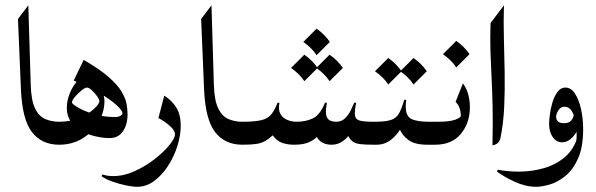

<svg xmlns="http://www.w3.org/2000/svg" viewBox="-20 -554 2282 735"><path d="M206.5 0Q139.6 0 102.3 -48.3Q64.9 -96.7 60.1 -212.4L48.8 -481.4L88.4 -533.7L97.7 -227.5Q99.6 -169.4 114 -139.4Q128.4 -109.4 152.6 -98.6Q176.8 -87.9 206.5 -87.9Q221.2 -87.9 228.5 -74.5Q235.8 -61 235.8 -43.9Q235.8 -26.9 228.5 -13.4Q221.2 0 206.5 0Z M300.3 -324.7Q361.3 -289.6 395.5 -259.5Q429.7 -229.5 445.1 -203.9Q460.4 -178.2 464.4 -156.5Q468.3 -134.8 468.3 -116.7Q468.3 -76.7 450.4 -51Q432.6 -25.4 399.9 -25.4Q365.2 -25.4 327.1 -37.1Q289.1 -48.8 262.5 -74.7Q235.8 -100.6 235.8 -142.6Q235.8 -169.4 248 -199Q260.3 -228.5 281 -249.3Q301.8 -270 327.1 -270Q342.8 -270 352.8 -256.3Q362.8 -242.7 368.9 -223.9Q375 -205.1 377.4 -189.2Q379.9 -173.3 379.9 -168.9Q379.9 -125 357.4 -86.4Q335 -47.9 295.7 -23.9Q256.3 0 206.1 0Q194.8 0 189.2 -13.4Q183.6 -26.9 183.6 -43.9Q183.6 -61 189.2 -74.5Q194.8 -87.9 206.1 -87.9Q251.5 -87.9 286.1 -103.5Q320.8 -119.1 340.6 -137.9Q360.4 -156.7 360.4 -166.5Q360.4 -173.3 351.6 -185.8Q342.8 -198.2 331.5 -208.5Q320.3 -218.8 313 -218.8Q305.7 -218.8 291.7 -207.5Q277.8 -196.3 266.6 -182.9Q255.4 -169.4 255.4 -162.1Q255.4 -156.2 278.3 -142.6Q301.3 -128.9 338.9 -117.4Q376.5 -106 419.9 -106Q433.1 -106 440.9 -110.6Q448.7 -115.2 448.7 -120.1Q448.7 -131.3 425.5 -152.3Q402.3 -173.3 360.4 -198Q318.4 -222.7 262.2 -245.6Z M368.7 120.6 372.1 113.8Q391.1 120.1 413.1 120.1Q454.1 120.1 495.8 101.1Q537.6 82 572.5 54.7Q607.4 27.3 628.7 1Q649.9 -25.4 649.9 -40Q649.9 -54.7 629.6 -72.5Q609.4 -90.3 586.4 -102.1L608.9 -188Q639.2 -168.5 655.5 -141.4Q671.9 -114.3 671.9 -73.2Q671.9 -35.6 658.9 5.4Q646 46.4 622.8 81.8Q599.6 117.2 569.6 139.2Q539.6 161.1 504.9 161.1Q487.8 161.1 461.2 155.5Q434.6 149.9 408.9 140.6Q383.3 131.3 368.7 120.6Z M907.7 0Q840.8 0 803.5 -48.3Q766.1 -96.7 761.2 -212.4L750 -481.4L789.6 -533.7L798.8 -227.5Q800.8 -169.4 815.2 -139.4Q829.6 -109.4 853.8 -98.6Q877.9 -87.9 907.7 -87.9Q922.4 -87.9 929.7 -74.5Q937 -61 937 -43.9Q937 -26.9 929.7 -13.4Q922.4 0 907.7 0Z M1411.1 0Q1376.5 0 1357.9 -2.4Q1339.4 -4.9 1329.6 -12.7Q1319.8 -20.5 1311.5 -35.6L1315.9 -37.6Q1308.6 -24.9 1290.5 -12.5Q1272.5 0 1250 0Q1207 0 1190.9 -33.2L1195.3 -32.2Q1185.1 -20 1163.8 -10Q1142.6 0 1106 0Q1080.1 0 1059.6 -7.3Q1039.1 -14.6 1022.5 -37.6L1027.3 -38.6Q1009.8 -22.5 995.1 -14.2Q980.5 -5.9 960.7 -2.9Q940.9 0 907.2 0Q897 0 892.1 -13.4Q887.2 -26.9 887.2 -43.9Q887.2 -61 892.1 -74.5Q897 -87.9 907.2 -87.9Q954.6 -87.9 979.5 -93.8Q1004.4 -99.6 1017.6 -115.2Q1030.8 -130.9 1042.5 -160.6H1049.8Q1044.4 -133.8 1053.5 -117.9Q1062.5 -102.1 1079.6 -95Q1096.7 -87.9 1115.2 -87.9Q1150.4 -87.9 1177.7 -100.8Q1205.1 -113.8 1224.1 -160.6H1231.4Q1223.6 -120.6 1231.9 -104.2Q1240.2 -87.9 1267.1 -87.9Q1287.6 -87.9 1301.3 -101.6Q1314.9 -115.2 1323.2 -132.6Q1331.5 -149.9 1335.9 -160.6H1343.3Q1336.9 -127.4 1338.9 -112.1Q1340.8 -96.7 1357.7 -92.3Q1374.5 -87.9 1411.1 -87.9Q1425.3 -87.9 1431.9 -74.5Q1438.5 -61 1438.5 -43.9Q1438.5 -26.9 1431.9 -13.4Q1425.3 0 1411.1 0ZM1191.9 -444.3Q1223.1 -422.4 1242.7 -393.6L1191.9 -342.8Q1182.1 -357.9 1169.2 -370.4Q1156.2 -382.8 1141.1 -393.6ZM1145 -344.7Q1176.3 -322.8 1195.8 -293.9L1145 -243.2Q1135.3 -258.3 1122.3 -270.8Q1109.4 -283.2 1094.2 -293.9ZM1241.7 -344.7Q1272.9 -322.8 1292.5 -293.9L1241.7 -243.2Q1231.9 -258.3 1219 -270.8Q1206.1 -283.2 1190.9 -293.9Z M1411.1 0Q1399.9 0 1394 -13.4Q1388.2 -26.9 1388.2 -43.9Q1388.2 -61 1394 -74.5Q1399.9 -87.9 1411.1 -87.9H1413.6Q1455.1 -87.9 1475.8 -94.5Q1496.6 -101.1 1507.1 -119.4Q1517.6 -137.7 1527.8 -172.4L1535.2 -170.9Q1533.2 -158.7 1533.2 -146.5Q1533.2 -109.4 1554.9 -98.6Q1576.7 -87.9 1623 -87.9H1625.5Q1637.7 -87.9 1642.8 -74.5Q1647.9 -61 1647.9 -43.9Q1647.9 -26.9 1643.1 -13.4Q1638.2 0 1625.5 0H1616.2Q1567.4 0 1543.5 -18.1Q1519.5 -36.1 1508.8 -62L1513.2 -60.5Q1498.5 -35.6 1475.3 -17.8Q1452.1 0 1420.9 0ZM1466.3 -332Q1497.6 -310.1 1517.1 -281.2L1466.3 -230.5Q1456.5 -245.6 1443.6 -258.1Q1430.7 -270.5 1415.5 -281.2ZM1563 -332Q1594.2 -310.1 1613.8 -281.2L1563 -230.5Q1553.2 -245.6 1540.3 -258.1Q1527.3 -270.5 1512.2 -281.2Z M1626 -87.9H1656.7Q1700.7 -87.9 1722.4 -95.7Q1744.1 -103.5 1744.1 -110.8Q1744.1 -125.5 1739.7 -138.9Q1735.4 -152.3 1724.1 -164.1L1752 -234.9Q1766.1 -216.3 1772.5 -192.1Q1778.8 -168 1778.8 -144Q1778.8 -83.5 1744.4 -41.7Q1710 0 1646 0H1626Q1613.8 0 1607.9 -14.2Q1602.1 -28.3 1602.1 -45.4Q1602.1 -62.5 1607.9 -75.2Q1613.8 -87.9 1626 -87.9ZM1726.6 -397.5Q1757.8 -375.5 1777.3 -346.7L1726.6 -295.9Q1716.8 -311 1703.9 -323.5Q1690.9 -335.9 1675.8 -346.7Z M1857.9 -465.8 1909.2 -533.7Q1907.2 -476.1 1908.9 -410.6Q1910.6 -345.2 1911.9 -277.6Q1913.1 -210 1910.2 -145.8Q1907.2 -81.5 1896 -26.4Q1890.6 -1.5 1865.2 2.4Q1867.2 -83.5 1865.7 -146.5Q1864.3 -209.5 1861.6 -260.5Q1858.9 -311.5 1857.4 -360.1Q1856 -408.7 1857.9 -465.8Z M2212.4 -60.1Q2212.4 9.3 2192.9 52.7Q2173.3 96.2 2144 119.9Q2114.7 143.6 2084.5 152.3Q2054.2 161.1 2032.7 161.1Q1992.2 161.1 1950 141.6Q1907.7 122.1 1882.3 102.5L1885.7 95.7Q1925.3 103 1964.8 103Q2017.1 103 2063.2 89.4Q2109.4 75.7 2142.8 46.9Q2176.3 18.1 2189.9 -27.3ZM2182.6 8.3Q2187.5 -12.2 2187.5 -40.5Q2187.5 -64.9 2183.1 -89.1Q2178.7 -113.3 2168.5 -129.4Q2158.2 -145.5 2140.6 -145.5Q2127 -145.5 2117.9 -132.3Q2108.9 -119.1 2108.9 -106Q2108.9 -98.6 2114.5 -90.6Q2120.1 -82.5 2139.6 -82.5Q2157.7 -82.5 2166.5 -92.5Q2175.3 -102.5 2177.2 -117.7L2194.3 -68.8Q2189.9 -48.3 2171.9 -28.8Q2153.8 -9.3 2131.3 -9.3Q2109.9 -9.3 2095.9 -29.3Q2082 -49.3 2082 -80.1Q2082 -92.8 2085 -115.7Q2087.9 -138.7 2095 -162.4Q2102.1 -186 2114.3 -202.4Q2126.5 -218.8 2144.5 -218.8Q2166 -218.8 2181.2 -195.6Q2196.3 -172.4 2204.3 -136Q2212.4 -99.6 2212.4 -60.1Q2208 -36.6 2200.2 -20.3Q2192.4 -3.9 2182.6 8.3Z"/></svg>

Font: Lateef
Style: Regular
Weight: 400
Designer: SIL International
Foundry: SIL International
Version: Version 4.200